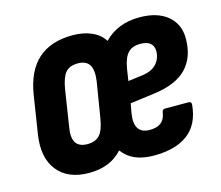

<svg xmlns="http://www.w3.org/2000/svg" viewBox="-79 -604 821 713"><g transform="rotate(-15 331.5 -247.0)"><path d="M182 8Q101 8 61 -42Q21 -92 34 -178L57 -325Q71 -414 120 -458Q169 -502 253 -502Q295 -502 326.5 -488Q358 -474 374 -448Q426 -502 510 -502Q579 -502 618 -469.5Q657 -437 657 -382Q657 -310 616.5 -267.5Q576 -225 488 -214L397 -202L390 -164Q384 -126 397 -107Q410 -88 440 -88Q468 -88 483.5 -100Q499 -112 503 -138Q504 -150 515 -150H605Q617 -150 616 -138Q609 -63 561.5 -27.5Q514 8 431 8Q390 8 360 -4.5Q330 -17 310 -44Q287 -18 255 -5Q223 8 182 8ZM203 -97Q235 -97 251 -115.5Q267 -134 274 -179L296 -313Q302 -356 289.5 -376Q277 -396 245 -396Q213 -396 197.5 -377.5Q182 -359 175 -315L154 -180Q146 -137 158.5 -117Q171 -97 203 -97ZM410 -284 465 -291Q502 -296 520 -315.5Q538 -335 539 -363Q539 -385 526 -395.5Q513 -406 488 -406Q457 -406 440.5 -388.5Q424 -371 417 -330Z"/></g></svg>

Font: Sofia Sans Condensed ExtraBold
Style: Italic
Weight: 800
Italic angle: -9°
Version: Version 4.100